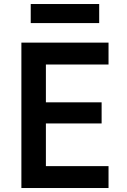

<svg xmlns="http://www.w3.org/2000/svg" viewBox="-20 -944 639 964"><path d="M134.3 -828.1V-923.8H478V-828.1ZM87.4 0V-730H524.9V-620.1H210.4V-430.2H490.2V-324.2H210.4V-109.9H524.9V0Z"/></svg>

Font: UDEV Gothic 35
Style: Bold
Weight: 700
Version: v2.1.0; ttfautohint (v1.8.4.7-5d5b-dirty) -l 6 -r 45 -G 200 